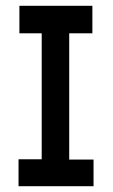

<svg xmlns="http://www.w3.org/2000/svg" viewBox="-20 -643 390 663"><path d="M44 0V-93H124V-528H47V-623H299V-528H219V-92H303V0Z"/></svg>

Font: Inconsolata ExtraCondensed ExtraBold
Style: Regular
Weight: 800
Width: 2
Monospace: yes
Designer: Raph Levien, Cyreal, Brenton Simpson
Foundry: Raph Levien, Cyreal, Google
Version: Version 3.001; ttfautohint (v1.8.2.53-6de2)